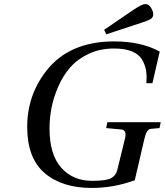

<svg xmlns="http://www.w3.org/2000/svg" viewBox="-20 -911 812 946"><path d="M493 -764 638 -863Q680 -891 696 -891Q713 -891 724 -873Q735 -855 735 -841Q735 -825 722 -817Q709 -809 674 -798L504 -742ZM114 -285Q114 -442 209 -563Q322 -707 543 -707Q675 -707 767 -657L731 -501H701Q704 -537 699.5 -564.5Q695 -592 679.5 -618Q664 -644 629.5 -658Q595 -672 542 -672Q473 -672 417.5 -646Q362 -620 326.5 -579.5Q291 -539 267.5 -485.5Q244 -432 234 -380.5Q224 -329 224 -278Q224 -150 281.5 -85Q339 -20 434 -20Q504 -20 528 -33.5Q552 -47 558 -74L595 -225Q607 -270 578 -273L503 -280L509 -309H772L766 -280L722 -276Q702 -274 691 -225L644 -23Q541 15 432 15Q285 15 199 -59Q114 -133 114 -285Z"/></svg>

Font: Lingua Franca
Style: Italic
Weight: 400
Italic angle: -13°
Version: Version 1.19